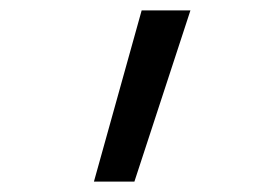

<svg xmlns="http://www.w3.org/2000/svg" viewBox="-20 -792 540 370"><path d="M161 -442 253 -772H347L239 -442Z"/></svg>

Font: Iosevka Algr
Style: Regular
Weight: 400
Monospace: yes
Designer: Belleve Invis
Foundry: Belleve Invis
Version: Version 26.0.2; ttfautohint (v1.8.3)